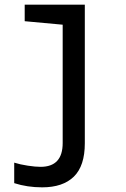

<svg xmlns="http://www.w3.org/2000/svg" viewBox="-20 -559 540 824"><path d="M161 245Q97 245 41 227V139Q66 147 99 152Q132 157 154 157Q249 157 249 55V-453L86 -468V-539H344V56Q344 153 297 199Q250 245 161 245Z"/></svg>

Font: Noto Sans Mono ExtraCondensed Medium
Style: Regular
Weight: 500
Width: 2
Designer: Monotype Design Team
Foundry: Monotype Imaging Inc.
Version: Version 2.014